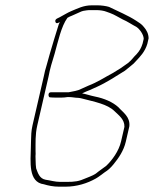

<svg xmlns="http://www.w3.org/2000/svg" viewBox="-20 -676 579 722"><path d="M204.9 -593C203.5 -589.7 202.1 -586.7 200.8 -584C190.5 -549.7 178.2 -512.7 167.7 -475L155.7 -432C151 -417.3 147.2 -402.3 144.3 -387L102.3 -205C97.4 -183.7 97 -164.3 96.7 -148L96.1 -124C94.9 -68 85.4 9.3 145.1 17C160.7 21.8 180.6 26 202 26H226C269.3 26 308.9 13.1 340 -4.5C353.4 -12.1 361.5 -19.6 373.5 -28C386.8 -36.2 396.5 -45.4 407.6 -59C426.1 -81.7 445.2 -109.2 453 -143L466.4 -201C470.2 -237 441.8 -253.9 425 -273C403.8 -292.3 372.4 -305.9 336.8 -313C320.2 -316.3 303.2 -322.4 288 -325C289.4 -325 290.4 -325.3 291.3 -326C299.5 -330 308 -333.7 316.8 -337L343.6 -349C380.8 -365.7 415.2 -388.8 449.7 -410L470.6 -427C479.5 -433.7 486.3 -440 491 -446C508.2 -464.3 525.2 -481.9 534 -511L538.8 -532C538.5 -548.8 531.5 -562.3 521.5 -574C512 -586.4 503.1 -590.3 492.1 -598C461.7 -618 423.6 -633.4 390.1 -650C379.3 -653.5 360.2 -656 346.5 -656H325.5C293.3 -656 272.1 -644 247.4 -634C233.5 -628.3 216.4 -617.2 204.1 -611L193.9 -606C188.5 -602.7 186.7 -598.5 188.5 -593.5C191.5 -585.4 198.5 -589.6 204.9 -593ZM275.1 -308C281 -307.3 286.1 -306.3 290.4 -305C336.1 -292.9 383.4 -284.7 410.6 -258C426.1 -242.7 448.8 -227.2 447.9 -199L435.2 -144C426.9 -107.8 401.4 -73.1 379 -52C370.1 -44.8 359.2 -38.4 350.2 -31C337.3 -18.9 324.1 -14.3 303.4 -6C276.7 6 261.6 8 230.2 8H207.2C185.9 8 169.9 2.3 152 0C128.5 -4.1 122.6 -25 115.9 -43L114.5 -56.5C114 -61.5 113.8 -67 113.9 -73L113.5 -89C114.1 -94.3 114.2 -100.3 113.7 -107C114 -138 111.9 -168.6 120.3 -205L162.3 -387C165.2 -402.3 168.6 -417 172.5 -431L185.4 -474C198.3 -520 210.3 -577.1 233.6 -609C239 -612.3 244.7 -615 250.4 -617L275 -628C283.2 -632 289.1 -634.3 292.6 -635L305.1 -637C309.2 -637.7 314.6 -638 321.3 -638H342.3C355.9 -638 371.2 -635.6 379.9 -632L393.8 -627C410.9 -620.8 425.1 -611.2 441.2 -603C457.9 -596.2 477.9 -582.4 492.7 -575C505.1 -566.8 520 -546.5 520.4 -530L516.2 -512C510.8 -494.9 504.6 -484.6 494.2 -473C479.7 -458.9 477.1 -451.8 461.4 -439C441.2 -424 425.1 -413.4 403.6 -401C373.7 -385.3 346.2 -366.7 312.7 -354L286 -342C270.5 -333.9 256.5 -333.1 238 -329H171C158.8 -329 161.5 -310 167.6 -310C174.7 -309.3 182 -309 189.3 -309H211.3C218.7 -309 226.2 -309.7 233.8 -311H238.8C253 -311 262 -308 275.1 -308Z"/></svg>

Font: HoneyBee
Style: BLnIt
Weight: 100
Foundry: Cannot Into Space Fonts
Version: Version 0.89